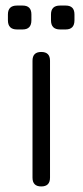

<svg xmlns="http://www.w3.org/2000/svg" viewBox="-20 -671 297 691"><path d="M128.5 0Q97 0 97 -31.5V-452.5Q97 -484 128.5 -484Q160 -484 160 -452.5V-31.5Q160 0 128.5 0ZM41 -565Q8.5 -565 8.5 -598V-619Q8.5 -651 41 -651H61.5Q93 -651 93 -619V-598Q93 -565 61.5 -565ZM196 -565Q163.5 -565 163.5 -598V-619Q163.5 -651 196 -651H216.5Q248 -651 248 -619V-598Q248 -565 216.5 -565Z"/></svg>

Font: Jura Light Medium
Style: Regular
Weight: 500
Version: Version 5.106